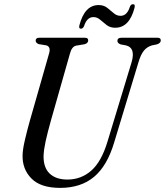

<svg xmlns="http://www.w3.org/2000/svg" viewBox="-20 -879 782 910"><path d="M489.5 -208 603.5 -583.5Q624 -653 576.5 -664L552 -668.5Q536 -674.5 536.5 -685.5Q536.5 -700 555 -700H727.5Q742 -700 742 -687.5Q742 -674.5 723 -668.5L700.5 -664Q677.5 -657.5 662.2 -639.2Q647 -621 635.5 -581.5L521.5 -205Q488.5 -93.5 426 -41Q363.5 11.5 265 11.5Q173 11.5 129.2 -32.8Q85.5 -77 87 -143Q87.5 -171.5 98.8 -219Q110 -266.5 122 -308.5L213 -627Q221.5 -657.5 199.5 -664L163 -670Q149 -676 149 -686.5Q149.5 -700 165 -700H383Q398 -700 398 -688Q398 -674.5 381.5 -669.5L340 -662.5Q320 -657.5 311.5 -625L221.5 -308.5Q205 -249.5 196.2 -209.2Q187.5 -169 186.5 -140.5Q185.5 -85 215.2 -56.5Q245 -28 299.5 -28Q364.5 -28 412.8 -70.5Q461 -113 489.5 -208ZM526 -747.5Q502 -747.5 485.8 -760Q469.5 -772.5 455 -785.2Q440.5 -798 423 -798Q392 -798 378.5 -755.5Q373 -743 363.5 -743Q352 -743 356.5 -760Q381.5 -855 447.5 -855Q471.5 -855 488 -842.2Q504.5 -829.5 518.8 -816.8Q533 -804 551.5 -804Q582 -804 595.5 -846.5Q600 -859 610.5 -859Q622 -859 617.5 -841.5Q593 -747.5 526 -747.5Z"/></svg>

Font: Fraunces 144pt Soft
Style: Italic
Weight: 400
Italic angle: -16°
Version: Version 1.000;[b76b70a41]